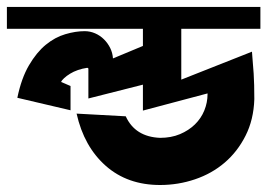

<svg xmlns="http://www.w3.org/2000/svg" viewBox="-22 -564 775 557"><path d="M392.6 -430.7V-480.5H-2V-543.9H733.4V-480.5H503.9V-333L709 -414.1L710 -400.4Q711.9 -380.9 713.9 -350.6Q715.8 -320.3 715.8 -276.4Q713.9 -216.8 690.4 -170.4Q667 -124 629.9 -92.3Q592.8 -60.5 543.9 -43.9Q495.1 -27.3 442.4 -27.3Q347.7 -27.3 284.7 -83Q221.7 -138.7 200.2 -234.4L342.8 -226.6Q370.1 -167 442.4 -164.1Q474.6 -164.1 500 -174.8Q525.4 -185.5 543.5 -203.1Q561.5 -220.7 570.8 -243.7Q580.1 -266.6 580.1 -291V-293L392.6 -243.2V-318.4L234.4 -278.3V-364.3Q234.4 -367.2 230.5 -367.2Q216.8 -365.2 204.1 -360.8Q191.4 -356.4 181.2 -350.1Q170.9 -343.8 164.1 -337.4Q157.2 -331.1 155.3 -326.2L182.6 -314.5V-244.1L28.3 -280.3Q40 -336.9 62 -374.5Q84 -412.1 110.8 -434.1Q137.7 -456.1 167.5 -464.8Q197.3 -473.6 223.6 -473.6Q239.3 -473.6 253.9 -467.3Q268.6 -460.9 279.8 -449.7Q291 -438.5 297.9 -424.3Q304.7 -410.2 305.7 -394.5Z"/></svg>

Font: Shorif Bongobondhu ANSI V2
Style: Regular
Weight: 400
Designer: Shorif Uddin Shishir, Shorif art & Design, e-mail : shorifart@gmail.com, facebook : Shorif2001
Foundry: Lipighor Font Foundry
Version: Designed By Shorif Uddin Shishir | Build By Niladri Shekhar 